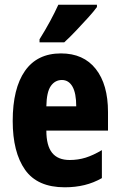

<svg xmlns="http://www.w3.org/2000/svg" viewBox="-20 -786 509 816"><path d="M239 -559Q335 -559 387 -493Q439 -427 439 -310V-231H177Q177 -167 201.5 -136.5Q226 -106 276 -106Q312 -106 344 -116Q376 -126 413 -148V-29Q378 -9 339 0.5Q300 10 255 10Q139 10 86.5 -64.5Q34 -139 34 -272Q34 -410 86 -484.5Q138 -559 239 -559ZM243 -446Q214 -446 196 -420.5Q178 -395 177 -334H304Q304 -390 288 -418Q272 -446 243 -446ZM392 -756Q379 -738 355 -711.5Q331 -685 304 -656.5Q277 -628 253 -606H148V-619Q173 -659 193 -696Q213 -733 228 -766H392Z"/></svg>

Font: Noto Sans Lao Looped ExtraCondensed ExtraBold
Style: Regular
Weight: 800
Width: 2
Designer: Mark Frömberg, Ben Mitchell
Foundry: The Fontpad Ltd
Version: Version 1.002; ttfautohint (v1.8.4.7-5d5b)